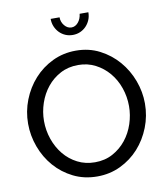

<svg xmlns="http://www.w3.org/2000/svg" viewBox="-97 -997 943 1083"><g transform="rotate(-10 374.0 -455.5)"><path d="M373 5Q298 5 236.5 -25.5Q175 -56 131 -106.5Q87 -157 63 -222Q39 -287 39 -355Q39 -426 64.5 -491Q90 -556 135 -606Q180 -656 241.5 -685.5Q303 -715 375 -715Q450 -715 511 -683.5Q572 -652 616 -601Q660 -550 684 -485.5Q708 -421 708 -354Q708 -283 682.5 -218Q657 -153 612.5 -103.5Q568 -54 506.5 -24.5Q445 5 373 5ZM130 -355Q130 -301 147.5 -250.5Q165 -200 197 -161Q229 -122 274 -99Q319 -76 374 -76Q431 -76 476 -100.5Q521 -125 552.5 -164.5Q584 -204 600.5 -254Q617 -304 617 -355Q617 -409 599.5 -459.5Q582 -510 549.5 -548.5Q517 -587 472.5 -610Q428 -633 374 -633Q317 -633 272 -609Q227 -585 195.5 -546Q164 -507 147 -457Q130 -407 130 -355ZM375 -848Q397 -848 413.5 -867.5Q430 -887 433 -916H483Q483 -892 474.5 -872Q466 -852 451.5 -837Q437 -822 417.5 -813.5Q398 -805 375 -805Q352 -805 332.5 -813.5Q313 -822 298.5 -837Q284 -852 275.5 -872Q267 -892 267 -916H318Q318 -889 335 -868.5Q352 -848 375 -848Z"/></g></svg>

Font: Boldmen Medium
Style: Regular
Weight: 400
Designer: Matt McInerney, Pablo Impallari, Rodrigo Fuenzalida
Foundry: LIVING CONCEPT
Version: Version 1.000